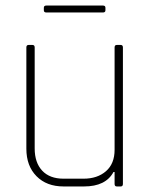

<svg xmlns="http://www.w3.org/2000/svg" viewBox="-20 -672 543 692"><path d="M351 -627H147Q138 -627 138 -635V-644Q138 -652 147 -652H351Q360 -652 360 -644V-635Q360 -627 351 -627ZM283 0H209Q148 0 111.5 -37Q75 -74 75 -136V-501Q75 -510 83 -510H97Q105 -510 105 -501V-137Q105 -86 132 -57Q159 -28 209 -28H281Q331 -28 362 -55Q393 -82 393 -132V-501Q393 -510 401 -510H415Q423 -510 423 -501V-9Q423 0 415 0H401Q393 0 393 -9V-52H389Q361 0 283 0Z"/></svg>

Font: Rajdhani Light
Style: Regular
Weight: 300
Designer: Satya Rajpurohit, Jyotish Sonowal
Foundry: Indian Type Foundry
Version: Version 1.201;PS 1.0;hotconv 1.0.78;makeotf.lib2.5.61930; tt